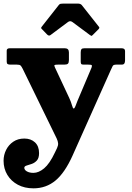

<svg xmlns="http://www.w3.org/2000/svg" viewBox="-23 -790 736 1074"><path d="M-3 109Q-3 77 11.2 48.5Q25.5 20 51.5 2.5Q77.5 -15 113 -15Q149.5 -15 172.5 6.2Q195.5 27.5 195.5 66.5Q195.5 94.5 183 108Q170.5 121.5 154.2 127Q138 132.5 125.5 136.2Q113 140 113 148.5Q113 160.5 127.5 168.8Q142 177 164 177Q193.5 177 224 151.5Q254.5 126 284 63.5L296 38.5Q303 23.5 302 11.5Q301 -0.5 294 -15.5L104 -405Q97 -419 91.8 -423.8Q86.5 -428.5 71.5 -428.5H35.5Q24.5 -428.5 19.5 -431.8Q14.5 -435 14.5 -445.5V-506.5Q14.5 -520 31.5 -520H340Q362.5 -520 362.5 -496.5V-454.5Q362.5 -439.5 357.2 -434Q352 -428.5 337 -428.5H301.5Q286 -428.5 282.5 -426.2Q279 -424 284 -413.5L364.5 -241.5Q374.5 -220 379.5 -201.5Q384.5 -183 389 -183Q394 -183 398.8 -195.8Q403.5 -208.5 410.5 -226L489 -411.5Q493 -422.5 489.8 -425.5Q486.5 -428.5 470.5 -428.5H445Q434 -428.5 431.2 -432.5Q428.5 -436.5 428.5 -446.5V-496.5Q428.5 -509.5 432.5 -514.8Q436.5 -520 449 -520H657Q676.5 -520 676.5 -504.5V-452Q676.5 -441 672.5 -434.8Q668.5 -428.5 657 -428.5H627.5Q610.5 -428.5 607 -420Q603.5 -411.5 597.5 -400L383 80Q340 176 287.5 219.8Q235 263.5 164 263.5Q114.5 263.5 77 243.5Q39.5 223.5 18.2 188.5Q-3 153.5 -3 109ZM241 -596.5 213 -625.5Q207 -631 207 -633.5Q207 -636 211.5 -642L305.5 -761.5Q310 -767.5 315.8 -768.8Q321.5 -770 332 -770H411.5Q427.5 -770 434.5 -761.5L530.5 -640Q536 -634.5 527.5 -626L496 -594.5Q490.5 -589 488.5 -589.2Q486.5 -589.5 480 -594L382.5 -666.5Q369.5 -676 357.5 -667L259 -593.5Q250.5 -587.5 241 -596.5Z"/></svg>

Font: Besley* Heavy
Style: Regular
Weight: 800
Designer: Owen Earl
Foundry: indestructible type*
Version: Version 3.000; ttfautohint (v1.8.3)